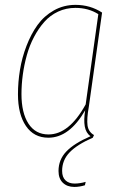

<svg xmlns="http://www.w3.org/2000/svg" viewBox="-20 -548 495 777"><path d="M339.4 -115.7Q330.6 -66.9 334.2 -40.5Q337.9 -14.2 360.4 -1.5L355.5 9.3Q292 37.1 261.7 68.6Q231.4 100.1 231.4 143.6Q231.4 168.9 245.1 181.9Q258.8 194.8 281.7 194.8Q303.2 194.8 326.7 188L323.7 201.7Q301.8 208.5 280.8 208.5Q252 208.5 234.4 191.7Q216.8 174.8 216.8 144Q216.8 98.1 248.3 65.2Q279.8 32.2 346.2 3.4Q327.6 -10.3 323 -36.6Q318.4 -63 324.7 -101.6Q260.7 9.3 175.8 9.3Q117.2 9.3 85 -38.1Q52.7 -85.4 52.7 -166.5Q52.7 -215.8 60.8 -265.1Q68.8 -314.5 87.2 -362.3Q105.5 -410.2 131.8 -446.8Q158.2 -483.4 198 -505.9Q237.8 -528.3 285.6 -528.3Q345.2 -528.3 393.1 -497.1ZM176.3 -3.9Q259.8 -3.9 326.7 -125.5L377.9 -490.7Q337.9 -516.1 285.2 -516.1Q247.6 -516.1 215.1 -501Q182.6 -485.8 159.2 -459.2Q135.7 -432.6 117.7 -398.4Q99.6 -364.3 88.6 -324.7Q77.6 -285.2 72.3 -245.6Q66.9 -206.1 66.9 -167Q66.9 -91.3 95.2 -47.6Q123.5 -3.9 176.3 -3.9Z"/></svg>

Font: Fira Sans Compressed Hair
Style: Italic
Weight: 100
Width: 3
Italic angle: -8°
Designer: Carrois Corporate & Edenspiekermann AG
Foundry: Carrois Corporate GbR & Edenspiekermann AG
Version: Version 4.203;PS 004.203;hotconv 1.0.88;makeotf.lib2.5.64775